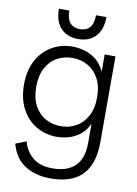

<svg xmlns="http://www.w3.org/2000/svg" viewBox="-99 -774 749 1050"><g transform="rotate(10 275.5 -249.0)"><path d="M258 212Q173 212 114.5 175Q56 138 34 58L93 35Q108 90 148.5 123Q189 156 257 156Q339 156 382.5 114Q426 72 426 -16V-122Q408 -82 379 -59.5Q350 -37 316.5 -27.5Q283 -18 251 -18Q188 -18 136.5 -48Q85 -78 55 -134.5Q25 -191 25 -269Q25 -347 55 -403Q85 -459 136.5 -489Q188 -519 251 -519Q284 -519 318 -509.5Q352 -500 382 -476.5Q412 -453 431 -412V-507H491V-33Q491 52 464 106Q437 160 385 186Q333 212 258 212ZM262 -79Q308 -79 346 -100Q384 -121 407.5 -163.5Q431 -206 431 -269Q431 -332 407.5 -374Q384 -416 346 -437Q308 -458 262 -458Q216 -458 177.5 -437Q139 -416 116 -373.5Q93 -331 93 -268Q93 -206 116 -163.5Q139 -121 177.5 -100Q216 -79 262 -79ZM273 -565Q211 -565 176 -603Q141 -641 141 -710H199Q199 -664 218 -642Q237 -620 273 -620Q309 -620 328 -642Q347 -664 347 -710H405Q405 -641 370 -603Q335 -565 273 -565Z"/></g></svg>

Font: TikTok Sans Light
Style: Regular
Weight: 300
Version: Version 4.000